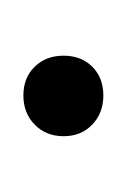

<svg xmlns="http://www.w3.org/2000/svg" viewBox="9 -114 111 170"><g transform="rotate(90 65.0 -28.5)"><path d="M38.6 -3.2Q28.8 -13.2 28.8 -28.8Q28.8 -44.4 38.6 -54.2Q48.3 -64 64 -64Q79.6 -64 89.8 -54.2Q100.1 -44.4 100.1 -28.8Q100.1 -13.2 89.8 -3.2Q79.6 6.8 64 6.8Q48.3 6.8 38.6 -3.2Z"/></g></svg>

Font: Moniqa Narrow Heading
Style: Regular
Weight: 400
Width: 4
Designer: Rajesh Rajput
Foundry: Rajesh Rajput
Version: Version 1.000